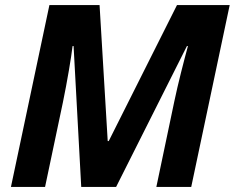

<svg xmlns="http://www.w3.org/2000/svg" viewBox="-20 -734 922 754"><path d="M23 0H157L227 -332C244 -414 260 -510 265 -553H269L299 0H436L714 -553H718C702 -494 679 -405 665 -338L594 0H731L882 -714H675L407 -180H403L371 -714H174Z"/></svg>

Font: Noto Sans
Style: Bold Italic
Weight: 700
Italic angle: -12°
Designer: Monotype Design Team
Foundry: Monotype Imaging Inc.
Version: Version 2.013